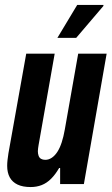

<svg xmlns="http://www.w3.org/2000/svg" viewBox="-20 -744 451 776"><path d="M104 12Q72 12 51 2Q30 -8 19.5 -27Q9 -46 9 -74Q9 -85 10.5 -98Q12 -111 14 -124L86 -527H201L136 -158Q135 -151 134 -145Q133 -139 133 -133Q133 -123 136 -114.5Q139 -106 146 -102Q153 -98 163 -98Q177 -98 189.5 -106.5Q202 -115 212 -130.5Q222 -146 229.5 -169Q237 -192 242 -221L296 -527H411L319 0H223V-65H219Q204 -39 186.5 -21.5Q169 -4 148.5 4Q128 12 104 12ZM212 -591 292 -724H398V-720L288 -591Z"/></svg>

Font: Archivo ExtraCondensed
Style: Bold Italic
Weight: 700
Width: 2
Italic angle: -10°
Designer: Hector Gatti
Foundry: Omnibus-Type
Version: Version 2.001